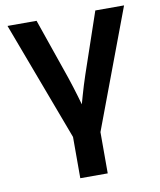

<svg xmlns="http://www.w3.org/2000/svg" viewBox="-82 -587 714 858"><g transform="rotate(-10 275.0 -158.5)"><path d="M216.8 27.3 10.7 -522.5H142.6L237.8 -247.6Q252.9 -202.6 266.1 -157.7Q279.3 -112.8 292 -67.4H262.2Q274.9 -112.8 287.6 -157.7Q300.3 -202.6 315.4 -247.6L409.2 -522.5H539.6L333.5 27.3ZM212.9 204.1V-2.9H337.4V204.1Z"/></g></svg>

Font: Inter 28pt SemiBold
Style: Regular
Weight: 600
Designer: Rasmus Andersson
Foundry: rsms
Version: Version 4.001;git-66647c0bb